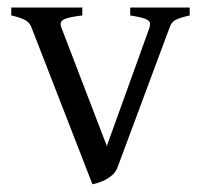

<svg xmlns="http://www.w3.org/2000/svg" viewBox="-20 -474 533 509"><path d="M482.9 -433.1Q468.3 -429.7 459 -426.8Q449.7 -423.8 443.8 -420.2Q438 -416.5 434.8 -411.9Q431.6 -407.2 429.2 -399.9L291 -28.8Q286.6 -18.1 278.3 -10.5Q270 -2.9 260.3 2.2Q250.5 7.3 241 10.3Q231.4 13.2 225.1 14.6L64 -399.9Q59.6 -413.6 46.9 -420.7Q34.2 -427.7 9.8 -433.1V-454.1H198.2V-433.1Q179.2 -430.7 167.2 -428.2Q155.3 -425.8 148.7 -422.1Q142.1 -418.5 141.1 -413.1Q140.1 -407.7 143.1 -399.9L263.2 -86.9L376 -399.9Q378.4 -407.2 377.7 -412.4Q377 -417.5 371.1 -421.1Q365.2 -424.8 354.2 -427.5Q343.3 -430.2 325.2 -433.1V-454.1H482.9Z"/></svg>

Font: Gentium Unicode
Style: Regular
Weight: 400
Version: Version 1.009